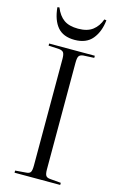

<svg xmlns="http://www.w3.org/2000/svg" viewBox="-139 -992 650 1048"><g transform="rotate(15 186.0 -467.5)"><path d="M57 0V-12L118 -17Q137 -18 143 -28Q149 -38 149 -65V-667Q149 -693 142.5 -703Q136 -713 116 -715L57 -718V-730H315V-718L254 -715Q236 -713 229.5 -703.5Q223 -694 223 -665V-63Q223 -38 229.5 -28Q236 -18 256 -17L315 -12V0ZM185 -785Q121 -785 88.5 -823Q56 -861 49 -933L60 -935Q78 -891 107.5 -870Q137 -849 188 -849Q240 -849 270 -872Q300 -895 314 -935L326 -933Q319 -867 285 -826Q251 -785 185 -785Z"/></g></svg>

Font: Literata 72pt Light
Style: Regular
Weight: 300
Designer: Latin by Veronika Burian and Jose Scaglione. Greek by Irene Vlachou. Cyrillic by Vera Evstafieva.
Foundry: TypeTogether
Version: Version 3.002